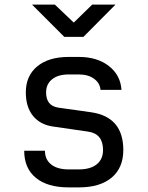

<svg xmlns="http://www.w3.org/2000/svg" viewBox="-20 -805 640 833"><path d="M278 8Q186 8 135.5 -33.5Q85 -75 85 -151H175Q175 -113 202 -91.5Q229 -70 278 -70H322Q372 -70 399.5 -92Q427 -114 427 -154Q427 -225 362 -234L210 -256Q154 -264 123 -302.5Q92 -341 92 -404Q92 -476 141.5 -517Q191 -558 278 -558H322Q402 -558 452.5 -518.5Q503 -479 507 -415H416Q414 -444 388.5 -463Q363 -482 322 -482H278Q232 -482 206 -461Q180 -440 180 -404Q180 -346 233 -338L375 -318Q515 -298 515 -154Q515 -77 464.5 -34.5Q414 8 322 8ZM259 -645 119 -785H218L300 -707L380 -785H481L342 -645Z"/></svg>

Font: JetBrains Mono NL
Style: Regular
Weight: 400
Monospace: yes
Designer: Philipp Nurullin, Konstantin Bulenkov
Foundry: JetBrains
Version: Version 2.305; ttfautohint (v1.8.4.7-5d5b)